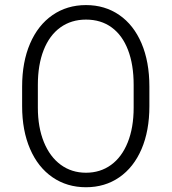

<svg xmlns="http://www.w3.org/2000/svg" viewBox="-20 -748 693 775"><path d="M69.3 -319.3V-398.4Q69.3 -497.6 101.3 -572Q133.3 -646.5 191.9 -687Q250.5 -727.5 327.1 -727.5Q403.3 -727.5 461.4 -687.5Q519.5 -647.5 551.3 -573Q583 -498.5 583 -398.4V-319.3Q583 -220.2 551.3 -146.2Q519.5 -72.3 461.4 -32.2Q403.3 7.8 327.1 7.8Q250.5 7.8 191.9 -32.5Q133.3 -72.8 101.3 -147Q69.3 -221.2 69.3 -319.3ZM519.5 -313.5V-405.3Q519.5 -486.8 496.8 -546.1Q474.1 -605.5 430.9 -637.2Q387.7 -668.9 327.1 -668.9Q267.6 -668.9 223.6 -637.2Q179.7 -605.5 156.2 -545.9Q132.8 -486.3 132.8 -405.3V-313.5Q132.8 -234.4 157 -174.8Q181.2 -115.2 225.1 -83Q269 -50.8 327.1 -50.8Q384.8 -50.8 428.2 -82.3Q471.7 -113.8 495.6 -173.3Q519.5 -232.9 519.5 -313.5Z"/></svg>

Font: Reddit Sans Fudge Light
Style: Regular
Weight: 300
Designer: Stephen Hutchings
Foundry: Reddit
Version: Version 1.013